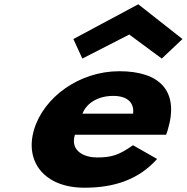

<svg xmlns="http://www.w3.org/2000/svg" viewBox="-20 -860 871 895"><path d="M322 -678 363.8 -587 582.5 -699 734.1 -587 830.6 -678 624.6 -840ZM754.2 -232C757 -238 760.3 -249 762.4 -256C816.2 -436 724.7 -528 536.2 -528C348.6 -528 183.7 -406 138.8 -256C94.2 -107 186.2 15 373.7 15C511.7 15 625.4 -22 712.4 -119L600 -183C534.2 -137 500.6 -126 431.7 -126C377.2 -126 305.4 -153 329.1 -232ZM364.4 -330C382.1 -377 434 -413 507.8 -413C570.7 -413 606.8 -384 600.4 -330Z"/></svg>

Font: Hussar
Style: BdSuprExtOblThree
Weight: 700
Foundry: Cannot Into Space Fonts
Version: Version 2.00